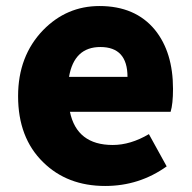

<svg xmlns="http://www.w3.org/2000/svg" viewBox="-20 -603 636 637"><path d="M123 -65Q40 -146 40 -284Q40 -417 123 -503Q201 -583 310 -583Q429 -583 494 -504Q554 -430 554 -308Q554 -258 546 -232H212Q235 -122 354 -122Q413 -122 474 -158L533 -51Q442 14 329 14Q203 14 123 -65ZM403 -348Q403 -447 313 -447Q226 -447 209 -348Z"/></svg>

Font: KaiGen Gothic KR Heavy
Style: Heavy
Weight: 900
Designer: Ryoko NISHIZUKA  (kana & ideographs); Paul D. Hunt (Latin, Greek & Cyrillic); Wenlong ZHANG  (bopomofo); Sandoll Communi
Foundry: Adobe Systems Incorporated
Version: Version 1.002 March 28, 2018